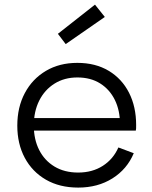

<svg xmlns="http://www.w3.org/2000/svg" viewBox="-20 -820 673 849"><path d="M326 9.5Q243.5 9.5 183 -25.5Q122.5 -60.5 89.5 -122.2Q56.5 -184 56.5 -264.5Q56.5 -346 89.8 -408.5Q123 -471 182.8 -506.5Q242.5 -542 322 -542Q402 -542 460.5 -507Q519 -472 550.5 -410Q582 -348 582 -267Q582 -257.5 581.8 -252Q581.5 -246.5 580.5 -242.5H509.5Q510 -248.5 510.2 -255.8Q510.5 -263 510.5 -272.5Q510.5 -332 487.8 -378.2Q465 -424.5 423 -451Q381 -477.5 322 -477.5Q264.5 -477.5 221 -450.2Q177.5 -423 153.5 -375.2Q129.5 -327.5 129.5 -264.5Q129.5 -203.5 153.2 -156.8Q177 -110 221 -83.5Q265 -57 325.5 -57Q388.5 -57 434.8 -86.8Q481 -116.5 503.5 -168L571.5 -142.5Q542 -72 477.2 -31.2Q412.5 9.5 326 9.5ZM102 -242.5V-298H559L580 -242.5ZM400 -799.5 443.5 -745 270.5 -625 236 -670.5Z"/></svg>

Font: Hepta Slab ExtraLight
Style: Regular
Weight: 400
Version: Version 1.102